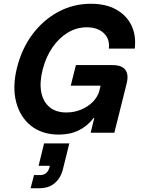

<svg xmlns="http://www.w3.org/2000/svg" viewBox="-20 -705 753 1020"><path d="M292.5 10Q204.2 10 145.4 -36.2Q86.7 -82.5 65.8 -162.9Q45 -243.3 70 -344.2Q95.8 -447.5 153.3 -523.8Q210.8 -600 290.4 -642.5Q370 -685 463.3 -685Q541.7 -685 596.2 -655Q650.8 -625 677.5 -571.7Q704.2 -518.3 695.8 -446.7H558.3Q564.2 -498.3 531.2 -529.2Q498.3 -560 440.8 -560Q387.5 -560 340.8 -532.1Q294.2 -504.2 259.2 -453.8Q224.2 -403.3 206.7 -335.8Q189.2 -266.7 199.2 -215.4Q209.2 -164.2 243.3 -135.8Q277.5 -107.5 332.5 -107.5Q374.2 -107.5 411.2 -122.9Q448.3 -138.3 474.2 -165Q500 -191.7 508.3 -224.2L514.2 -250H355.8L383.3 -359.2H577.5Q626.7 -359.2 645.8 -334.2Q665 -309.2 652.5 -260L587.5 0H461.7L480.8 -78.3H477.5Q444.2 -35 398.3 -12.5Q352.5 10 292.5 10ZM142.5 295 160.8 225H194.2Q213.3 225 225.4 214.2Q237.5 203.3 241.7 186.7L245 175.8H185L214.2 56.7H348.3L314.2 194.2Q302.5 240.8 270.8 267.9Q239.2 295 188.3 295Z"/></svg>

Font: Funnel Sans
Style: Bold Italic
Weight: 700
Italic angle: -14.036°
Designer: NORD ID, Kristian Moeller
Foundry: Dicotype
Version: Version 1.000